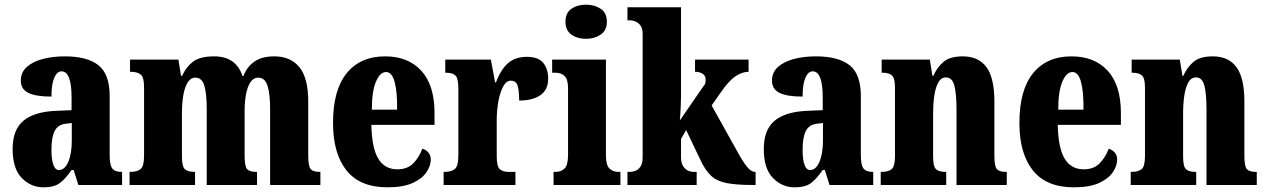

<svg xmlns="http://www.w3.org/2000/svg" viewBox="-20 -791 5414 821"><path d="M166 10Q112 10 73 -30Q34 -70 34 -154Q34 -236 80 -274.5Q126 -313 218 -317L286 -320V-374Q286 -486 243 -486Q224 -486 212 -458.5Q200 -431 200 -378Q133 -378 101 -394Q69 -410 69 -446Q69 -482 95 -505Q121 -528 163.5 -539Q206 -550 257 -550Q353 -550 401 -512Q449 -474 449 -380V-126Q449 -86 460 -71Q471 -56 499 -56H502V0H315L295 -64H286Q258 -24 234 -7Q210 10 166 10ZM232 -64Q257 -64 272 -99Q287 -134 287 -191V-265L262 -262Q227 -258 213.5 -230.5Q200 -203 200 -150Q200 -109 208 -86.5Q216 -64 232 -64Z M534 0V-56H538Q566 -56 581 -68Q596 -80 596 -124V-419Q596 -461 581.5 -472.5Q567 -484 539 -484H536V-536H743L754 -467H759Q775 -504 805 -527Q835 -550 896 -550Q989 -550 1017 -466H1021Q1035 -504 1067 -527Q1099 -550 1153 -550Q1222 -550 1260 -504Q1298 -458 1298 -357V-126Q1298 -80 1308.5 -68Q1319 -56 1347 -56H1350V0H1135V-325Q1135 -389 1124 -424Q1113 -459 1084 -459Q1064 -459 1051 -439.5Q1038 -420 1032 -388Q1026 -356 1026 -318V-126Q1026 -80 1036.5 -68Q1047 -56 1075 -56H1079V0H864V-325Q864 -389 854 -424Q844 -459 815 -459Q795 -459 782 -437.5Q769 -416 763.5 -381.5Q758 -347 758 -306V-121Q758 -79 770.5 -67.5Q783 -56 811 -56H814V0Z M1637 10Q1519 10 1461.5 -62.5Q1404 -135 1404 -265Q1404 -406 1462.5 -478Q1521 -550 1627 -550Q1725 -550 1781.5 -488.5Q1838 -427 1838 -308V-257H1568Q1570 -158 1597.5 -112.5Q1625 -67 1679 -67Q1722 -67 1747 -92.5Q1772 -118 1786 -155Q1801 -151 1811.5 -139Q1822 -127 1822 -109Q1822 -82 1803.5 -54.5Q1785 -27 1744.5 -8.5Q1704 10 1637 10ZM1678 -322Q1679 -398 1667.5 -440.5Q1656 -483 1631 -483Q1605 -483 1587.5 -441.5Q1570 -400 1570 -322Z M1877 0V-56H1881Q1910 -56 1925 -68.5Q1940 -81 1940 -128V-412Q1940 -456 1927.5 -468Q1915 -480 1888 -480H1884V-536H2079L2097 -439H2101Q2122 -495 2153 -521.5Q2184 -548 2233 -548Q2282 -548 2303 -522Q2324 -496 2324 -455Q2324 -406 2290 -383.5Q2256 -361 2200 -361Q2200 -402 2193.5 -424Q2187 -446 2164 -446Q2145 -446 2131.5 -421Q2118 -396 2111 -357Q2104 -318 2104 -277V-123Q2104 -79 2117.5 -67.5Q2131 -56 2154 -56H2184V0Z M2486 -625Q2449 -625 2423.5 -643Q2398 -661 2398 -698Q2398 -736 2423.5 -753.5Q2449 -771 2486 -771Q2522 -771 2548.5 -753.5Q2575 -736 2575 -698Q2575 -661 2548.5 -643Q2522 -625 2486 -625ZM2347 0V-56H2356Q2380 -56 2394.5 -71Q2409 -86 2409 -129V-413Q2409 -452 2394 -466Q2379 -480 2356 -480H2341V-536H2571V-127Q2571 -85 2586 -70.5Q2601 -56 2624 -56H2633V0Z M2663 0V-56H2676Q2683 -56 2695.5 -60Q2708 -64 2718 -77.5Q2728 -91 2728 -119V-645Q2728 -671 2717.5 -683.5Q2707 -696 2695 -700Q2683 -704 2676 -704H2663V-760H2892V-378Q2892 -361 2891 -340Q2890 -319 2889 -301Q2888 -283 2887 -276L2987 -421Q2997 -432 2997 -441Q2997 -450 2997 -454Q2997 -467 2984.5 -475.5Q2972 -484 2952 -484V-536H3181V-484Q3153 -484 3124.5 -464.5Q3096 -445 3065 -400L3023 -340L3134 -141Q3157 -99 3174.5 -77.5Q3192 -56 3208 -56H3211V0H3200Q3130 0 3088 -8Q3046 -16 3021 -39Q2996 -62 2975 -107L2914 -235L2892 -197V-121Q2892 -93 2902 -79Q2912 -65 2924 -60.5Q2936 -56 2943 -56H2959V0Z M3378 10Q3324 10 3285 -30Q3246 -70 3246 -154Q3246 -236 3292 -274.5Q3338 -313 3430 -317L3498 -320V-374Q3498 -486 3455 -486Q3436 -486 3424 -458.5Q3412 -431 3412 -378Q3345 -378 3313 -394Q3281 -410 3281 -446Q3281 -482 3307 -505Q3333 -528 3375.5 -539Q3418 -550 3469 -550Q3565 -550 3613 -512Q3661 -474 3661 -380V-126Q3661 -86 3672 -71Q3683 -56 3711 -56H3714V0H3527L3507 -64H3498Q3470 -24 3446 -7Q3422 10 3378 10ZM3444 -64Q3469 -64 3484 -99Q3499 -134 3499 -191V-265L3474 -262Q3439 -258 3425.5 -230.5Q3412 -203 3412 -150Q3412 -109 3420 -86.5Q3428 -64 3444 -64Z M3746 0V-56H3750Q3779 -56 3793 -68Q3807 -80 3807 -124V-416Q3807 -457 3794 -468.5Q3781 -480 3754 -480H3750V-536H3956L3967 -467H3971Q3987 -503 4014.5 -526.5Q4042 -550 4097 -550Q4164 -550 4198 -504Q4232 -458 4232 -357V-126Q4232 -80 4242.5 -68Q4253 -56 4281 -56H4285V0H4070V-325Q4070 -389 4061 -424.5Q4052 -460 4025 -460Q4004 -460 3992 -438Q3980 -416 3975 -381Q3970 -346 3970 -306V-121Q3970 -79 3982.5 -67.5Q3995 -56 4023 -56H4026V0Z M4572 10Q4454 10 4396.5 -62.5Q4339 -135 4339 -265Q4339 -406 4397.5 -478Q4456 -550 4562 -550Q4660 -550 4716.5 -488.5Q4773 -427 4773 -308V-257H4503Q4505 -158 4532.5 -112.5Q4560 -67 4614 -67Q4657 -67 4682 -92.5Q4707 -118 4721 -155Q4736 -151 4746.5 -139Q4757 -127 4757 -109Q4757 -82 4738.5 -54.5Q4720 -27 4679.5 -8.5Q4639 10 4572 10ZM4613 -322Q4614 -398 4602.5 -440.5Q4591 -483 4566 -483Q4540 -483 4522.5 -441.5Q4505 -400 4505 -322Z M4815 0V-56H4819Q4848 -56 4862 -68Q4876 -80 4876 -124V-416Q4876 -457 4863 -468.5Q4850 -480 4823 -480H4819V-536H5025L5036 -467H5040Q5056 -503 5083.5 -526.5Q5111 -550 5166 -550Q5233 -550 5267 -504Q5301 -458 5301 -357V-126Q5301 -80 5311.5 -68Q5322 -56 5350 -56H5354V0H5139V-325Q5139 -389 5130 -424.5Q5121 -460 5094 -460Q5073 -460 5061 -438Q5049 -416 5044 -381Q5039 -346 5039 -306V-121Q5039 -79 5051.5 -67.5Q5064 -56 5092 -56H5095V0Z"/></svg>

Font: Noto Serif Tamil ExtraCondensed Black
Style: Italic
Weight: 900
Width: 2
Italic angle: -12°
Designer: Indian Type Foundry, Tom Grace, and the Monotype Design Team
Foundry: Monotype Imaging Inc.
Version: Version 2.003; ttfautohint (v1.8.4.7-5d5b)